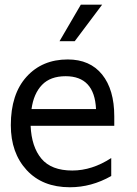

<svg xmlns="http://www.w3.org/2000/svg" viewBox="-20 -789 578 809"><path d="M284.6 -70.5Q367.9 -70.5 448.7 -123.1V-47.4Q365.4 0 274.4 0Q159 0 92.3 -72.4Q25.6 -144.9 25.6 -261.5Q25.6 -392.3 91.7 -465.4Q157.7 -538.5 265.4 -538.5Q359 -538.5 410.3 -475Q461.5 -411.5 461.5 -298.7V-259H109Q112.8 -170.5 154.5 -120.5Q196.2 -70.5 284.6 -70.5ZM384.6 -329.5Q378.2 -467.9 256.4 -467.9Q192.3 -467.9 157.1 -431.4Q121.8 -394.9 112.8 -329.5ZM320.5 -769.2H410.3L294.9 -615.4H230.8Z"/></svg>

Font: Slabo 13px
Style: Regular
Weight: 400
Designer: John Hudson
Foundry: Tiro Typeworks Ltd.
Version: Version 1.02 Build 005a